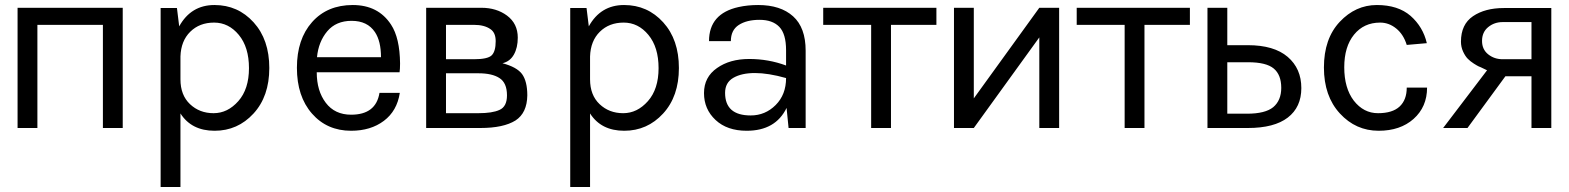

<svg xmlns="http://www.w3.org/2000/svg" viewBox="-20 -510 6251 765"><path d="M50 0V-479H469V0H390V-411H129V0Z M620 235V-478H685L694 -405Q741 -490 834.5 -490Q928 -490 990.5 -421Q1053 -352 1053 -239Q1053 -126 990 -57.5Q927 11 835 11Q743 11 699 -58V235ZM699 -194Q699 -131 737 -95Q775 -59 831 -59Q887 -59 929.5 -107Q972 -155 972 -238.5Q972 -322 931.5 -371Q891 -420 833 -420Q775 -420 738 -383.5Q701 -347 699 -285Z M1538 -412Q1573 -359 1574 -257Q1574 -235 1572 -222H1242Q1242 -148 1278 -100.5Q1314 -53 1379 -53Q1478 -53 1492 -140H1573Q1562 -68 1509.5 -28.5Q1457 11 1379 11Q1283 11 1223 -57.5Q1163 -126 1163 -240Q1163 -354 1223.5 -422Q1284 -490 1385.5 -490Q1487 -490 1538 -412ZM1243 -282H1498Q1498 -346 1474 -382Q1444 -427 1381 -427Q1319 -427 1284 -385.5Q1249 -344 1243 -282Z M1678 0V-479H1894Q1896 -479 1898 -479Q1958 -479 2000 -448Q2043 -416 2043 -360Q2043 -320 2027.5 -292.5Q2012 -265 1982 -258Q2039 -243 2060 -215Q2081 -186 2081 -130Q2080 -60 2034 -30Q1986 0 1894 0ZM1757 -59H1886Q1942 -59 1970 -72Q2000 -85 2000 -130Q2000 -180 1970 -199Q1941 -218 1886 -218H1757ZM1757 -274H1868Q1923 -274 1939 -289.5Q1955 -305 1955 -346Q1955 -380 1934 -394Q1910 -411 1868 -411H1757Z M2252 235V-478H2317L2326 -405Q2373 -490 2466.5 -490Q2560 -490 2622.5 -421Q2685 -352 2685 -239Q2685 -126 2622 -57.5Q2559 11 2467 11Q2375 11 2331 -58V235ZM2331 -194Q2331 -131 2369 -95Q2407 -59 2463 -59Q2519 -59 2561.5 -107Q2604 -155 2604 -238.5Q2604 -322 2563.5 -371Q2523 -420 2465 -420Q2407 -420 2370 -383.5Q2333 -347 2331 -285Z M2837 -239Q2888 -275 2965 -275Q3042 -275 3112 -249V-310Q3112 -375 3085 -403Q3058 -431 3006.5 -431Q2955 -431 2923.5 -410.5Q2892 -390 2892 -346H2805Q2805 -456 2923 -482Q2959 -490 3001 -490Q3090 -490 3140 -445Q3190 -400 3190 -308V0H3122L3114 -80Q3070 11 2955 11Q2877 11 2831 -32Q2785 -75 2785 -139Q2785 -203 2837 -239ZM2869 -140Q2869 -50 2971 -50Q3029 -50 3070.5 -91.5Q3112 -133 3112 -199Q3041 -219 2988 -219Q2935 -219 2902 -200Q2869 -181 2869 -140Z M3260 -411V-479H3711V-411H3530V0H3451V-411Z M3781 0V-479H3860V-118L4121 -479H4200V0H4121V-361L3860 0Z M4270 -411V-479H4721V-411H4540V0H4461V-411Z M4791 0V-479H4870V-330H4952Q5056 -330 5110.5 -283.5Q5165 -237 5165 -159Q5165 -83 5111 -41.5Q5057 0 4952 0ZM4870 -57H4949Q5021 -57 5053 -83Q5085 -110 5085 -160Q5085 -212 5055 -237Q5025 -262 4953 -262H4870Z M5255 -241Q5255 -356 5318 -423Q5381 -490 5466 -490Q5550 -490 5600 -447Q5650 -403 5665 -338L5585 -331Q5572 -373 5543 -396.5Q5514 -420 5479 -420Q5414 -420 5375 -372Q5336 -324 5336 -242Q5336 -159 5374 -109Q5413 -59 5470.5 -59Q5528 -59 5556.5 -85.5Q5585 -112 5585 -161H5666Q5666 -84 5612 -36Q5559 11 5473 11Q5382 11 5318.5 -58Q5255 -127 5255 -241Z M5730 0 5905 -230 5880 -242Q5877 -243 5871.5 -245.5Q5866 -248 5852.5 -256.5Q5839 -265 5828.5 -275.5Q5818 -286 5809.5 -304.5Q5801 -323 5801 -344Q5801 -413 5849 -445.5Q5897 -478 5972 -478H6161V0H6082V-206H5978L5827 0ZM5885 -347Q5885 -313 5909.5 -293.5Q5934 -274 5967 -274H6082V-422H5967Q5934 -422 5909.5 -402Q5885 -382 5885 -347Z"/></svg>

Font: Karmilla
Style: Regular
Weight: 400
Designer: Jonathan Pinhorn
Version: Version 1.000